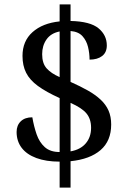

<svg xmlns="http://www.w3.org/2000/svg" viewBox="-20 -780 599 879"><path d="M253 -40Q191 -40 146.5 -56.5Q102 -73 79 -103.5Q56 -134 56 -176Q56 -206 75 -224.5Q94 -243 128 -243Q135 -202 147.5 -165.5Q160 -129 185 -106.5Q210 -84 253 -84V-331Q191 -359 153.5 -386.5Q116 -414 99.5 -447Q83 -480 83 -524Q83 -592 129 -633Q175 -674 253 -682V-760H303V-684Q393 -682 431 -650.5Q469 -619 469 -572Q469 -540 447.5 -523.5Q426 -507 390 -507Q390 -536 383 -565Q376 -594 357.5 -614.5Q339 -635 303 -638V-405Q348 -385 382.5 -365.5Q417 -346 441 -323.5Q465 -301 477 -273.5Q489 -246 489 -210Q489 -135 440.5 -93Q392 -51 303 -42V79H253ZM303 -87Q348 -95 372.5 -123.5Q397 -152 397 -195Q397 -235 376 -260.5Q355 -286 303 -309ZM253 -636Q213 -628 193 -599.5Q173 -571 173 -532Q173 -490 193.5 -467Q214 -444 253 -427Z"/></svg>

Font: Noto Naskh Arabic UI
Style: Regular
Weight: 400
Designer: Monotype Design Team, David Williams, Mohamad Dakak and Nizar Qandah
Foundry: Monotype Imaging Inc.
Version: Version 2.014